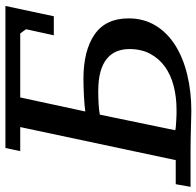

<svg xmlns="http://www.w3.org/2000/svg" viewBox="-50 -712 743 726"><g transform="rotate(-90 322.0 -348.5)"><path d="M264 -398 317 -644H559L575 -622L552 -517H624L663 -700H126L114 -644H205L80 -56H-11L-21 0H120C131.3 0 144.7 0.2 160 0.5L204.5 1.5C218.8 1.8 231.5 2.2 242.5 2.5C253.5 2.8 261 3 265 3C314.3 3 360.3 -2.2 403 -12.5C445.7 -22.8 482.8 -38 514.5 -58C546.2 -78 571 -102.8 589 -132.5C607 -162.2 616 -196 616 -234C616 -292 595.7 -335 555 -363C514.3 -391 458.3 -405 387 -405C367 -405 345 -404.3 321 -403C297 -401.7 278 -400 264 -398ZM340 -349C369.3 -349 394.2 -346.2 414.5 -340.5C434.8 -334.8 451.3 -326.7 464 -316C476.7 -305.3 485.8 -292.8 491.5 -278.5C497.2 -264.2 500 -248.3 500 -231C500 -201 494 -174.8 482 -152.5C470 -130.2 453.8 -111.7 433.5 -97C413.2 -82.3 389 -71.3 361 -64C333 -56.7 303 -53 271 -53H254C246.7 -53 239 -53.3 231 -54C223 -54.7 215.5 -55.2 208.5 -55.5C201.5 -55.8 196.3 -56.7 193 -58L252 -343C262 -345 274.8 -346.5 290.5 -347.5C306.2 -348.5 322.7 -349 340 -349Z"/></g></svg>

Font: PT Serif Caption
Style: Italic
Weight: 400
Italic angle: -12°
Designer: A.Korolkova, O.Umpeleva, V.Yefimov
Foundry: ParaType Ltd
Version: Version 1.000W OFL